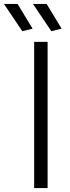

<svg xmlns="http://www.w3.org/2000/svg" viewBox="-80 -952 354 972"><path d="M93 -740H161V0H93ZM33 -794 -60 -932H9L85 -807ZM180 -794 87 -932H156L232 -807Z"/></svg>

Font: Plata Sans Light
Style: Regular
Weight: 300
Designer: Pablo Impallari, Andres Torresi, & Cristiano Sobral
Foundry: Pablo Impallari, Andres Torresi, & Cristiano Sobral
Version: Version 1.00;December 28, 2019;FontCreator 12.0.0.2547 64-bi